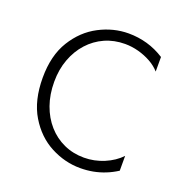

<svg xmlns="http://www.w3.org/2000/svg" viewBox="-101 -597 666 700"><g transform="rotate(20 232.0 -247.0)"><path d="M283 14Q223.5 14 168.2 -15Q113 -44 77.8 -102.5Q42.5 -161 42.5 -249.5Q42.5 -335.5 78 -393Q113.5 -450.5 168.5 -479.2Q223.5 -508 282.5 -508Q320 -508 355 -498Q390 -488 422 -467.5V-411Q406.5 -428.5 384 -441Q361.5 -453.5 335.5 -460.5Q309.5 -467.5 283.5 -467.5Q241 -467.5 205.2 -451.5Q169.5 -435.5 143 -406.2Q116.5 -377 101.8 -337.2Q87 -297.5 87 -250Q87 -200.5 101.5 -159.8Q116 -119 142.5 -89Q169 -59 204.8 -42.8Q240.5 -26.5 283 -26.5Q323 -26.5 360.5 -42.2Q398 -58 422.5 -84V-26.5Q401.5 -13 379 -4Q356.5 5 332.8 9.5Q309 14 283 14Z"/></g></svg>

Font: Russolo 10pt ExtraLight
Style: Regular
Weight: 200
Designer: Micah Stupak-Hahn
Version: Version 1.000